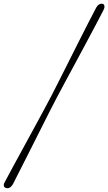

<svg xmlns="http://www.w3.org/2000/svg" viewBox="-52 -831 580 1030"><path d="M253.5 -309Q236.5 -277 213 -230.5Q189.5 -184 162.8 -130.8Q136 -77.5 109 -24Q82 29.5 58 76.8Q34 124 16.5 158.5Q9 170.5 -0.5 175.8Q-10 181 -20 177.5Q-30 174.5 -31.5 165.5Q-33 156.5 -25.5 144Q-7 109 18.5 62Q44 15 73 -38Q102 -91 130.5 -143.5Q159 -196 183.8 -241.8Q208.5 -287.5 225 -319.5Q241.5 -352 265.2 -398.5Q289 -445 315.5 -498.2Q342 -551.5 369.2 -605.2Q396.5 -659 421 -707Q445.5 -755 464 -790Q471 -802.5 480.5 -807.8Q490 -813 500 -810Q507.5 -807.5 508.2 -797.2Q509 -787 502.5 -775.5Q485 -741.5 460 -694.2Q435 -647 406.5 -593.8Q378 -540.5 349.5 -487.8Q321 -435 296 -388.5Q271 -342 253.5 -309Z"/></svg>

Font: Fraunces Light
Style: Italic
Weight: 300
Italic angle: -16°
Version: Version 1.000;[b76b70a41]